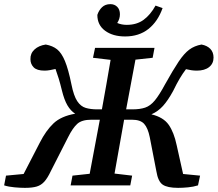

<svg xmlns="http://www.w3.org/2000/svg" viewBox="-53 -895 1051 927"><path d="M807 12Q755 12 732.5 -3.5Q710 -19 702 -68L670 -233Q661 -277 643 -297Q625 -317 584 -317H546L545 -310Q534 -247 522.5 -183.5Q511 -120 500 -57L585 -47L576 0H288L297 -47L380 -56L429 -317H388Q342 -317 320 -297Q298 -277 276 -233L192 -68Q177 -36 161.5 -18.5Q146 -1 124.5 5.5Q103 12 67 12Q46 12 17.5 9.5Q-11 7 -33 0L-24 -47L61 -55L139 -206Q169 -265 205.5 -299.5Q242 -334 310 -346Q288 -360 272.5 -386.5Q257 -413 246 -458Q238 -491 230.5 -515.5Q223 -540 215 -562Q202 -559 188.5 -556.5Q175 -554 162 -554Q125 -554 109.5 -570Q94 -586 94 -609Q93 -637 113.5 -656Q134 -675 168 -680Q201 -674 222.5 -657Q244 -640 260.5 -600.5Q277 -561 292 -487Q303 -432 320 -406.5Q337 -381 361 -374Q385 -367 416 -367H439Q450 -427 460.5 -487Q471 -547 481 -606L396 -616L406 -664H693L684 -616L601 -607L556 -367H586Q623 -367 648 -375.5Q673 -384 694.5 -410Q716 -436 744 -488Q783 -558 809.5 -597.5Q836 -637 861 -655.5Q886 -674 920 -680Q947 -675 962.5 -659Q978 -643 978 -617Q978 -588 956.5 -571Q935 -554 897 -554Q884 -554 870.5 -556Q857 -558 845 -561Q829 -540 814.5 -515.5Q800 -491 783 -456Q758 -410 734 -383.5Q710 -357 678 -343Q736 -329 761.5 -292.5Q787 -256 800 -194L831 -55L913 -47L903 0Q881 7 855 9.5Q829 12 807 12ZM551 -719Q492 -719 454.5 -746.5Q417 -774 417 -823Q424 -845 439.5 -860Q455 -875 480 -875Q500 -875 513 -862Q526 -849 526 -826Q526 -804 513 -784Q534 -775 559 -775Q607 -775 640 -799Q673 -823 698 -868L732 -856Q709 -791 663.5 -755Q618 -719 551 -719Z"/></svg>

Font: Source Serif 4 Semibold
Style: Italic
Weight: 600
Italic angle: -12°
Designer: Frank Grießhammer
Foundry: Adobe
Version: Version 4.005;hotconv 1.1.0;makeotfexe 2.6.0